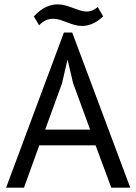

<svg xmlns="http://www.w3.org/2000/svg" viewBox="-20 -860 625 880"><path d="M8 0ZM418 -194H160L90 0H8L273 -711H311L577 0H490ZM187 -266H393L315 -479L290 -585H289L264 -477ZM135 -785Q166 -817 192.5 -828.5Q219 -840 243 -840Q262 -840 280 -835Q298 -830 314.5 -823.5Q331 -817 347 -812Q363 -807 378 -807Q404 -807 428 -828L453 -785Q426 -760 402 -750.5Q378 -741 357 -741Q338 -741 321 -746Q304 -751 287.5 -757.5Q271 -764 255 -769Q239 -774 223 -774Q207 -774 191.5 -767.5Q176 -761 159 -744Z"/></svg>

Font: PT Sans
Style: Regular
Weight: 400
Designer: A.Korolkova, O.Umpeleva, V.Yefimov
Foundry: ParaType Ltd
Version: Version 2.003